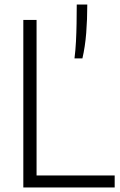

<svg xmlns="http://www.w3.org/2000/svg" viewBox="-20 -828 530 848"><path d="M83 0V-740H141.5V-53H486.5V0ZM309 -570Q313.5 -605.5 315.5 -644.2Q317.5 -683 318.2 -724.2Q319 -765.5 319 -808H365.5Q365.5 -742.5 360.8 -682.2Q356 -622 344 -570Z"/></svg>

Font: Encode Sans SemiCondensed Light
Style: Regular
Weight: 300
Width: 4
Designer: Multiple Designers
Foundry: Impallari Type
Version: Version 3.002